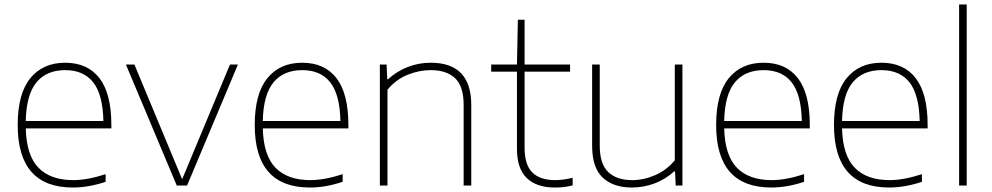

<svg xmlns="http://www.w3.org/2000/svg" viewBox="-20 -828 4426 857"><path d="M477 -255H95Q98 -134 152 -79Q206 -24 307 -24Q369.5 -24 451.5 -50.5V-16.5Q375.5 9 305 9Q59 9 59 -270Q59 -409.5 115.2 -478.8Q171.5 -548 271 -548Q370.5 -548 423.8 -479.2Q477 -410.5 477 -270ZM95 -288H441.5Q439 -406 396 -460.5Q353 -515 271 -515Q188 -515 142.8 -460.5Q97.5 -406 95 -288Z M1006.5 -540H1042L815 0H769L542 -540H580L793 -28Z M1535 -255H1153Q1156 -134 1210 -79Q1264 -24 1365 -24Q1427.5 -24 1509.5 -50.5V-16.5Q1433.5 9 1363 9Q1117 9 1117 -270Q1117 -409.5 1173.2 -478.8Q1229.5 -548 1329 -548Q1428.5 -548 1481.8 -479.2Q1535 -410.5 1535 -270ZM1153 -288H1499.5Q1497 -406 1454 -460.5Q1411 -515 1329 -515Q1246 -515 1200.8 -460.5Q1155.5 -406 1153 -288Z M1675.5 -540H1705.5L1708.5 -474.5H1712.5Q1751 -510 1800 -529Q1849 -548 1902.5 -548Q2083.5 -548 2083.5 -359.5V0H2049.5V-360Q2049.5 -442.5 2011.5 -478.8Q1973.5 -515 1902 -515Q1850.5 -515 1798.8 -494Q1747 -473 1709.5 -427.5V0H1675.5Z M2536 -34.5V-0.5Q2514.5 5 2496.2 7Q2478 9 2456.5 9Q2375 9 2331.2 -33.2Q2287.5 -75.5 2287.5 -163V-508H2172.5V-540H2287.5L2291.5 -740H2321.5V-540H2524.5V-508H2321.5V-169Q2321.5 -92.5 2356 -58.2Q2390.5 -24 2458.5 -24Q2492.5 -24 2536 -34.5Z M2623 -177.5V-540H2657V-177.5Q2657 -96 2695 -60Q2733 -24 2801.5 -24Q2853 -24 2904 -46Q2955 -68 2992 -112.5V-540H3026V0H2996L2993 -63H2989Q2951 -28 2902.2 -9.5Q2853.5 9 2800.5 9Q2717 9 2670 -35.5Q2623 -80 2623 -177.5Z M3594.5 -255H3212.5Q3215.5 -134 3269.5 -79Q3323.5 -24 3424.5 -24Q3487 -24 3569 -50.5V-16.5Q3493 9 3422.5 9Q3176.5 9 3176.5 -270Q3176.5 -409.5 3232.8 -478.8Q3289 -548 3388.5 -548Q3488 -548 3541.2 -479.2Q3594.5 -410.5 3594.5 -270ZM3212.5 -288H3559Q3556.5 -406 3513.5 -460.5Q3470.5 -515 3388.5 -515Q3305.5 -515 3260.2 -460.5Q3215 -406 3212.5 -288Z M4120.5 -255H3738.5Q3741.5 -134 3795.5 -79Q3849.5 -24 3950.5 -24Q4013 -24 4095 -50.5V-16.5Q4019 9 3948.5 9Q3702.5 9 3702.5 -270Q3702.5 -409.5 3758.8 -478.8Q3815 -548 3914.5 -548Q4014 -548 4067.2 -479.2Q4120.5 -410.5 4120.5 -270ZM3738.5 -288H4085Q4082.5 -406 4039.5 -460.5Q3996.5 -515 3914.5 -515Q3831.5 -515 3786.2 -460.5Q3741 -406 3738.5 -288Z M4261 0V-808H4295V0Z"/></svg>

Font: Encode Sans Semi Expanded Thin
Style: Regular
Weight: 250
Width: 6
Designer: Multiple Designers
Foundry: Impallari Type
Version: Version 2.000